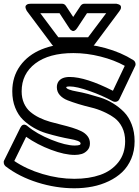

<svg xmlns="http://www.w3.org/2000/svg" viewBox="-52 -968 741 1020"><path d="M-29.8 -116.2 56.2 -290 57.6 -292Q58.6 -293.9 59.6 -295.4Q60.5 -296.9 62.5 -299.3Q64.5 -301.8 66.7 -303Q68.8 -304.2 71.8 -305.2Q74.7 -306.2 77.9 -305.9Q81.1 -305.7 85.4 -303.7Q89.8 -301.8 94.2 -297.9Q143.1 -256.8 220.2 -225.8Q297.4 -194.8 345.2 -194.8Q354.5 -194.8 360.8 -195.8Q367.2 -196.8 370.1 -197.8Q373 -198.7 374.5 -200.9Q376 -203.1 376 -203.6Q376 -204.1 376 -206.1Q376 -213.9 360.4 -219.7Q344.7 -225.6 319.3 -230Q293.9 -234.4 261.2 -242.2Q228.5 -250 194.6 -260Q160.6 -270 127.9 -288.8Q95.2 -307.6 69.8 -332.3Q44.4 -356.9 28.8 -395.8Q13.2 -434.6 13.2 -482.9Q13.2 -560.5 54.9 -618.4Q96.7 -676.3 169.9 -706.1Q243.2 -735.8 337.9 -735.8Q423.8 -735.8 507.8 -712.6Q591.8 -689.5 655.8 -648.9Q664.1 -644 667 -634.3Q669.9 -624.5 666 -617.2L582 -440.9Q577.6 -431.6 567.6 -428.2Q557.6 -424.8 546.9 -430.2Q492.2 -460.4 423.6 -484.6Q355 -508.8 317.9 -508.8Q305.7 -508.8 299.8 -505.9V-504.9Q299.8 -498 315.4 -492.2Q331.1 -486.3 356.7 -481.9Q382.3 -477.5 414.8 -469Q447.3 -460.4 481.4 -449.7Q515.6 -439 548.1 -419.2Q580.6 -399.4 606.2 -373.5Q631.8 -347.7 647.5 -307.4Q663.1 -267.1 663.1 -217.8Q663.1 -166.5 645.3 -124.5Q627.4 -82.5 597.2 -53.7Q566.9 -24.9 525.9 -5.4Q484.9 14.2 439 23.2Q393.1 32.2 342.8 32.2Q245.6 32.2 147.5 1.5Q49.3 -29.3 -22.9 -85Q-29.8 -90.8 -31.7 -100.3Q-33.7 -109.9 -29.8 -116.2ZM23.9 -112.8Q88.9 -68.8 174.3 -43.5Q259.8 -18.1 342.8 -18.1Q421.4 -18.1 481 -39.1Q540.5 -60.1 576.7 -106Q612.8 -151.9 612.8 -217.8Q612.8 -259.3 597.2 -291Q581.5 -322.8 556.2 -341.3Q530.8 -359.9 498 -374.5Q465.3 -389.2 431.4 -397.2Q397.5 -405.3 364.7 -415.3Q332 -425.3 306.6 -435.3Q281.2 -445.3 265.6 -462.9Q250 -480.5 250 -504.9Q250 -522 258.8 -535.2Q275.9 -559.1 317.9 -559.1Q403.3 -559.1 547.9 -485.8L610.8 -618.2Q555.7 -648.9 482.4 -667.5Q409.2 -686 337.9 -686Q208.5 -686 135.7 -630.9Q63 -575.7 63 -482.9Q63 -447.3 75.4 -419.4Q87.9 -391.6 108.9 -373.8Q129.9 -356 157 -342.8Q184.1 -329.6 214.4 -321Q244.6 -312.5 274.7 -305.2Q304.7 -297.9 331.8 -289.6Q358.9 -281.2 379.9 -271Q400.9 -260.7 413.3 -244.4Q425.8 -228 425.8 -206.1Q425.8 -184.1 412.6 -169.7Q399.4 -155.3 382.3 -150.1Q365.2 -145 345.2 -145Q291.5 -145 218.8 -172.4Q146 -199.7 86.9 -241.2ZM91.8 -908.2Q90.8 -909.7 89.1 -912.4Q87.4 -915 85 -922.1Q82.5 -929.2 83.5 -934.3Q84.5 -939.5 91.3 -943.8Q98.1 -948.2 111.8 -948.2H276.9Q290.5 -948.2 297.9 -937L336.9 -877.9L376 -937Q383.8 -948.2 397 -948.2H562Q564 -948.2 567.1 -948Q570.3 -947.8 577.1 -945.3Q584 -942.9 587.6 -939.2Q591.3 -935.5 590.8 -927.2Q590.3 -918.9 582 -908.2L449.2 -730Q440.9 -720.2 429.2 -720.2H245.1Q232.9 -720.2 225.1 -730ZM162.1 -897.9 257.8 -770H416L512.2 -897.9H410.2L357.9 -818.8Q351.6 -809.1 344.7 -805.4Q337.9 -801.8 333 -803.7Q328.1 -805.7 324.2 -808.8Q320.3 -812 318.4 -815.4L315.9 -818.8L264.2 -897.9Z"/></svg>

Font: Trueno Black Outline
Style: Regular
Weight: 900
Width: 6
Designer: Julieta Ulanovsky
Foundry: Julieta Ulanovsky
Version: Version 3.001b | FøM Fix